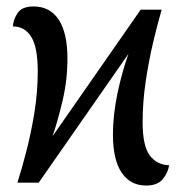

<svg xmlns="http://www.w3.org/2000/svg" viewBox="-20 -566 564 595"><path d="M433 9Q384 9 357 -31Q330 -71 330 -149Q330 -210 344 -276.5Q358 -343 378 -399L100 0H34Q48 -44 62.5 -100.5Q77 -157 87 -219.5Q97 -282 97 -345Q97 -419 77 -451.5Q57 -484 20 -484Q21 -505 34.5 -525.5Q48 -546 84 -546Q135 -546 162 -505Q189 -464 189 -384Q189 -318 174 -254.5Q159 -191 143 -144L416 -536H481Q468 -492 454.5 -434.5Q441 -377 431.5 -313.5Q422 -250 422 -187Q422 -114 444 -84.5Q466 -55 504 -54Q501 -31 484.5 -11Q468 9 433 9Z"/></svg>

Font: Noto Serif Condensed
Style: Regular
Weight: 400
Width: 3
Designer: Monotype Design Team
Foundry: Monotype Imaging Inc.
Version: Version 2.013; ttfautohint (v1.8.4.7-5d5b)